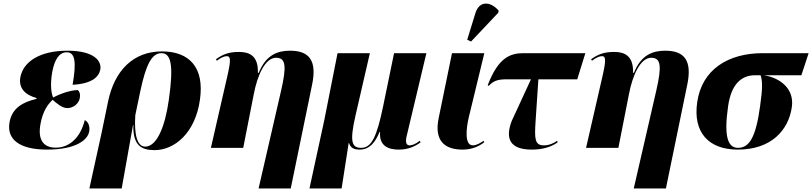

<svg xmlns="http://www.w3.org/2000/svg" viewBox="-20 -837 4598 1087"><path d="M247 10C406 10 481 -43 486 -99C488 -122 481 -147 460 -157C433 -50 367 -1 296 -1C221 -1 194 -51 209 -134C222 -207 250 -246 278 -272C302 -251 331 -225 361 -225C396 -225 427 -251 432 -283C436 -305 430 -318 421 -327C385 -327 328 -310 281 -285C270 -308 263 -358 276 -431C289 -498 314 -541 358 -541C406 -541 413 -484 391 -357C500 -363 540 -401 548 -444C556 -492 513 -550 361 -550C211 -550 111 -491 95 -398C85 -339 121 -300 187 -282L186 -277C109 -259 48 -225 34 -145C17 -50 87 10 247 10Z M486 230H669L733 -129H735C732 -14 780 13 855 13C968 13 1086 -84 1112 -273C1138 -454 1053 -546 897 -546C733 -546 628 -436 592 -263L555 -84ZM802 -7C755 -7 739 -79 746 -185L774 -319C806 -471 839 -536 894 -536C948 -536 964 -470 936 -273C914 -116 867 -7 802 -7Z M1444 230H1626L1747 -358C1775 -493 1732 -550 1622 -550C1550 -550 1485 -525 1445 -425H1440C1443 -523 1390 -543 1333 -543C1277 -543 1242 -530 1203 -502L1207 -493C1234 -513 1251 -519 1264 -519C1283 -519 1290 -506 1268 -410L1174 0H1357L1417 -305C1437 -410 1481 -510 1543 -510C1599 -510 1603 -461 1571 -322Z M1732 230H1914L1954 -27H1956C1965 0 1983 10 2016 10C2073 10 2105 -32 2129 -90H2132C2125 -8 2183 10 2237 10C2290 10 2328 -7 2361 -31L2357 -40C2331 -20 2311 -14 2299 -14C2283 -14 2274 -27 2281 -61L2394 -536H2211L2149 -235C2113 -61 2083 0 2025 0C1973 0 1958 -31 1992 -180L2074 -536H1891L1816 -157Z M2647 -602 2801 -765 2803 -777C2759 -828 2695 -836 2672 -764L2625 -612ZM2599 10C2654 10 2693 -10 2721 -31L2718 -40C2702 -29 2679 -14 2657 -14C2609 -14 2619 -109 2634 -173L2722 -536H2539L2463 -166C2438 -40 2497 10 2599 10Z M2991 10C3041 10 3094 0 3137 -31L3134 -40C3117 -27 3089 -14 3059 -14C3007 -14 3006 -52 3012 -148L3028 -388H3248L3294 -536H2945C2869 -536 2801 -512 2741 -354L2747 -351C2774 -380 2799 -388 2849 -388H2986L2877 -152C2837 -47 2872 10 2991 10Z M3568 230H3750L3871 -358C3899 -493 3856 -550 3746 -550C3674 -550 3609 -525 3569 -425H3564C3567 -523 3514 -543 3457 -543C3401 -543 3366 -530 3327 -502L3331 -493C3358 -513 3375 -519 3388 -519C3407 -519 3414 -506 3392 -410L3298 0H3481L3541 -305C3561 -410 3605 -510 3667 -510C3723 -510 3727 -461 3695 -322Z M4157 10C4346 10 4444 -99 4463 -231C4478 -335 4396 -397 4304 -411H4517L4558 -536H4298C4103 -536 3953 -444 3927 -257C3903 -89 3990 10 4157 10ZM4158 0C4099 0 4078 -68 4102 -235C4120 -363 4179 -411 4255 -411H4286C4297 -379 4298 -339 4283 -234C4259 -61 4223 0 4158 0Z"/></svg>

Font: Noto Serif Display ExtraBold
Style: Italic
Weight: 800
Italic angle: -12°
Designer: Monotype Design Team
Foundry: Monotype Imaging Inc.
Version: Version 2.009